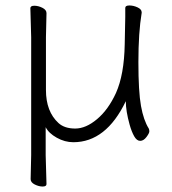

<svg xmlns="http://www.w3.org/2000/svg" viewBox="-20 -504 630 702"><path d="M150 169Q150 178 136 178Q122 178 107 170.5Q92 163 92 151L94 63V-368L91 -474Q91 -483 105.5 -483Q120 -483 135 -475.5Q150 -468 150 -456L148 -368V-175Q148 -96 194 -54Q216 -34 255 -34Q294 -34 335 -68.5Q376 -103 404 -164Q434 -231 436 -342Q438 -418 438 -442V-475Q438 -484 453 -484Q468 -484 483 -477Q498 -470 498 -459V-457Q486 -385 486 -277Q486 -169 495.5 -116.5Q505 -64 524 -34Q526 -30 526 -23.5Q526 -17 515.5 -3Q505 11 492.5 11Q480 11 470.5 -6Q461 -23 454 -48Q440 -98 440 -134Q368 16 248 16Q217 16 187.5 -0.5Q158 -17 147 -39V63Z"/></svg>

Font: LXGW WenKai TC Light
Style: Regular
Weight: 300
Designer: LXGW / Fontworks Inc.
Foundry: LXGW / Fontworks Inc.
Version: Version 1.330